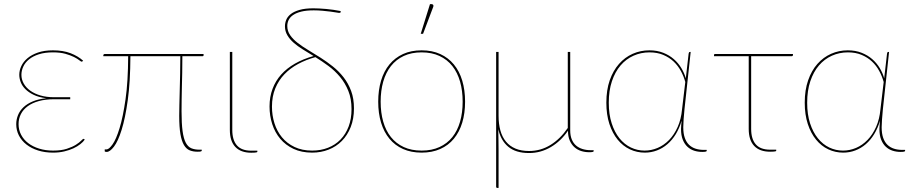

<svg xmlns="http://www.w3.org/2000/svg" viewBox="-20 -746 4492 946"><path d="M386.5 -444Q384.5 -442 382.5 -442Q379.5 -442 370.5 -449.2Q361.5 -456.5 344.8 -465Q328 -473.5 302.5 -480.8Q277 -488 241 -488Q200.5 -488 171.2 -478.5Q142 -469 123 -453.5Q104 -438 94.8 -418Q85.5 -398 85.5 -377.5Q85.5 -354.5 97 -334.2Q108.5 -314 129.5 -299Q150.5 -284 180 -275.5Q209.5 -267 245.5 -267H326V-257H245.5Q204 -257 171.5 -248Q139 -239 116.8 -222.8Q94.5 -206.5 83 -184Q71.5 -161.5 71.5 -134.5Q71.5 -106 84 -82Q96.5 -58 119 -40.8Q141.5 -23.5 172.8 -13.8Q204 -4 241.5 -4Q282 -4 309.5 -13Q337 -22 354.2 -33Q371.5 -44 380 -53Q388.5 -62 391.5 -62Q393.5 -62 395.5 -60L397.5 -58Q390 -47 375.8 -35.8Q361.5 -24.5 341.8 -15.2Q322 -6 296.8 0Q271.5 6 241.5 6Q201 6 167.8 -4.5Q134.5 -15 110.5 -33.8Q86.5 -52.5 73.2 -78.2Q60 -104 60 -134Q60 -157.5 68.8 -179Q77.5 -200.5 95.8 -217.8Q114 -235 141.8 -246.5Q169.5 -258 208 -262Q171 -266.5 145.8 -278.8Q120.5 -291 104.8 -307Q89 -323 82 -341.5Q75 -360 75 -377.5Q75 -399 85 -420.5Q95 -442 115.5 -459.2Q136 -476.5 167.2 -487.2Q198.5 -498 241 -498Q291 -498 327.8 -483.8Q364.5 -469.5 389.5 -447Z M983 -480V-474Q983 -471 981.5 -470Q980 -469 975.5 -469H878.5Q878.5 -425 877.8 -388.2Q877 -351.5 876.2 -318.8Q875.5 -286 875 -256.5Q874.5 -227 874.5 -198Q874.5 -138 879.5 -100.8Q884.5 -63.5 895.2 -43Q906 -22.5 922.8 -15.5Q939.5 -8.5 963 -8.5H974V-3.5Q974 -1.5 970 0Q966 1.5 953 1.5Q931.5 1.5 914.8 -5.2Q898 -12 886.5 -31.2Q875 -50.5 869 -85Q863 -119.5 863 -175.5Q863 -197 863.8 -229Q864.5 -261 865.5 -299.2Q866.5 -337.5 867.5 -380.8Q868.5 -424 868.5 -469H622.5Q622 -342 609.5 -252.2Q597 -162.5 579.2 -106Q561.5 -49.5 541.5 -23.5Q521.5 2.5 505.5 2.5Q496 2.5 496 -1V-10H505.5Q517 -10 534.8 -35Q552.5 -60 569.2 -114.8Q586 -169.5 598.5 -256.8Q611 -344 611.5 -469H489V-473Q489 -475.5 490.8 -477.8Q492.5 -480 497 -480Z M1112.5 -490H1124.5V-106Q1124.5 -56 1147.2 -29.8Q1170 -3.5 1218.5 -3.5H1248V1.5Q1248 2.5 1247.2 3.2Q1246.5 4 1243.5 4.8Q1240.5 5.5 1234.5 6Q1228.5 6.5 1218 6.5Q1166.5 6.5 1139.5 -22Q1112.5 -50.5 1112.5 -106Z M1658.5 -688Q1658.5 -684 1656.2 -683.2Q1654 -682.5 1650 -682.5Q1648.5 -682.5 1637 -684.5Q1625.5 -686.5 1608.2 -688.8Q1591 -691 1569.2 -693Q1547.5 -695 1526 -695Q1489.5 -695 1464.5 -688.8Q1439.5 -682.5 1424.2 -672Q1409 -661.5 1402.2 -647.5Q1395.5 -633.5 1395.5 -618Q1395.5 -593 1409.5 -572.8Q1423.5 -552.5 1446.8 -534.5Q1470 -516.5 1499.5 -498.8Q1529 -481 1559.8 -461.5Q1590.5 -442 1620 -418.5Q1649.5 -395 1672.8 -365.2Q1696 -335.5 1710 -298Q1724 -260.5 1724 -212Q1724 -160.5 1708 -120Q1692 -79.5 1664.2 -51.5Q1636.5 -23.5 1599 -8.8Q1561.5 6 1518 6Q1465.5 6 1426.2 -12.5Q1387 -31 1360.8 -62.2Q1334.5 -93.5 1321.2 -134.8Q1308 -176 1308 -221.5Q1308 -268.5 1322.8 -308Q1337.5 -347.5 1365.2 -378.5Q1393 -409.5 1433.2 -432.5Q1473.5 -455.5 1525 -470Q1497 -487 1471.5 -502.8Q1446 -518.5 1426.5 -535.8Q1407 -553 1395.5 -572.8Q1384 -592.5 1384 -616.5Q1384 -633 1390.5 -648.8Q1397 -664.5 1413 -677Q1429 -689.5 1456 -697.2Q1483 -705 1524 -705Q1537 -705 1553.2 -704.2Q1569.5 -703.5 1587.5 -701.8Q1605.5 -700 1623.8 -697.5Q1642 -695 1658.5 -691.5ZM1712 -208.5Q1712 -259.5 1696.2 -298.2Q1680.5 -337 1655.2 -367.2Q1630 -397.5 1598.2 -421Q1566.5 -444.5 1534 -464.5Q1488.5 -452 1449.2 -431Q1410 -410 1381.2 -380Q1352.5 -350 1336.2 -310.2Q1320 -270.5 1320 -220.5Q1320 -178 1332.2 -138.8Q1344.5 -99.5 1369.2 -69.5Q1394 -39.5 1431.2 -21.8Q1468.5 -4 1518 -4Q1560.5 -4 1596.2 -18Q1632 -32 1657.8 -58.5Q1683.5 -85 1697.8 -122.8Q1712 -160.5 1712 -208.5Z M1843.5 0ZM2057.5 -498Q2109 -498 2149 -479.8Q2189 -461.5 2216.2 -428.5Q2243.5 -395.5 2257.5 -348.8Q2271.5 -302 2271.5 -245Q2271.5 -188 2257.5 -141.8Q2243.5 -95.5 2216.2 -62.5Q2189 -29.5 2149 -11.8Q2109 6 2057.5 6Q2005.5 6 1965.8 -11.8Q1926 -29.5 1898.8 -62.5Q1871.5 -95.5 1857.5 -141.8Q1843.5 -188 1843.5 -245Q1843.5 -302 1857.5 -348.8Q1871.5 -395.5 1898.8 -428.5Q1926 -461.5 1965.8 -479.8Q2005.5 -498 2057.5 -498ZM2057.5 -4Q2107.5 -4 2145.5 -21.5Q2183.5 -39 2208.8 -70.5Q2234 -102 2246.8 -146.5Q2259.5 -191 2259.5 -245Q2259.5 -299 2246.8 -343.8Q2234 -388.5 2208.8 -420.5Q2183.5 -452.5 2145.5 -470.2Q2107.5 -488 2057.5 -488Q2007 -488 1969.2 -470.2Q1931.5 -452.5 1906.2 -420.5Q1881 -388.5 1868.2 -343.8Q1855.5 -299 1855.5 -245Q1855.5 -191 1868.2 -146.5Q1881 -102 1906.2 -70.5Q1931.5 -39 1969.2 -21.5Q2007 -4 2057.5 -4ZM2053 -579.5 2098.5 -725.5H2107.5Q2112 -725.5 2114.5 -721.5Q2117 -717.5 2114.5 -712L2064.5 -579.5Z M2436.5 -490V-176Q2436.5 -135 2445.5 -102.8Q2454.5 -70.5 2473.2 -48Q2492 -25.5 2520 -13.8Q2548 -2 2586.5 -2Q2644 -2 2692.2 -31.8Q2740.5 -61.5 2777.5 -115.5V-490H2789.5V-103.5Q2789.5 -78 2797 -59.5Q2804.5 -41 2818 -29.2Q2831.5 -17.5 2850 -11.8Q2868.5 -6 2891 -6H2905V-1Q2905 4 2883 4Q2862 4 2843.2 -2Q2824.5 -8 2810.2 -20.8Q2796 -33.5 2787.2 -53.5Q2778.5 -73.5 2778.5 -102Q2744 -51 2694.2 -21.5Q2644.5 8 2586.5 8Q2521.5 8 2484.5 -22.8Q2447.5 -53.5 2435 -110Q2435.5 -85 2436 -56.2Q2436.5 -27.5 2436.5 -5V180H2430.5Q2427.5 180 2426 178.2Q2424.5 176.5 2424.5 174V-490Z M3335.5 -110Q3335.5 -120 3336.5 -130.2Q3337.5 -140.5 3338.5 -151.5Q3327.5 -114.5 3309.8 -85.2Q3292 -56 3268.5 -35.8Q3245 -15.5 3216.8 -4.8Q3188.5 6 3157 6Q3118 6 3083.5 -10.2Q3049 -26.5 3023.2 -58Q2997.5 -89.5 2982.5 -135.2Q2967.5 -181 2967.5 -240Q2967.5 -302.5 2984.2 -350.5Q3001 -398.5 3030 -431.2Q3059 -464 3097.5 -481Q3136 -498 3179.5 -498Q3217.5 -498 3247.8 -486Q3278 -474 3300.2 -454.5Q3322.5 -435 3337.2 -410.2Q3352 -385.5 3359 -360L3373 -482Q3374 -486.5 3375 -488.2Q3376 -490 3380 -490H3383L3352.5 -207.5Q3350 -182 3348.2 -158Q3346.5 -134 3346.5 -119Q3346.5 -88 3354 -66.8Q3361.5 -45.5 3375 -32.5Q3388.5 -19.5 3407 -13.5Q3425.5 -7.5 3448 -7.5H3462V-2.5Q3462 2.5 3440 2.5Q3419 2.5 3400.2 -3.5Q3381.5 -9.5 3367 -23Q3352.5 -36.5 3344 -58Q3335.5 -79.5 3335.5 -110ZM3156 -4Q3189 -4 3220.2 -17.2Q3251.5 -30.5 3276.8 -56.5Q3302 -82.5 3319 -120.5Q3336 -158.5 3340.5 -207.5L3356.5 -342Q3349 -369.5 3334.8 -396Q3320.5 -422.5 3299 -442.8Q3277.5 -463 3248 -475.5Q3218.5 -488 3180.5 -488Q3138 -488 3101.2 -471.5Q3064.5 -455 3037.5 -423.5Q3010.5 -392 2995 -345.8Q2979.5 -299.5 2979.5 -240Q2979.5 -182.5 2993.8 -138.5Q3008 -94.5 3032.2 -64.5Q3056.5 -34.5 3088.5 -19.2Q3120.5 -4 3156 -4Z M3498 -475Q3498 -480 3504 -480H3887V-475Q3887 -472.5 3885.2 -470.8Q3883.5 -469 3880 -469H3681V-111Q3681 -61 3703.8 -34.8Q3726.5 -8.5 3775 -8.5H3804.5V-3.5Q3804.5 -2.5 3803.8 -1.8Q3803 -1 3800 -0.2Q3797 0.5 3791 1Q3785 1.5 3774.5 1.5Q3723 1.5 3696 -27Q3669 -55.5 3669 -111V-469H3498Z M4313 -110Q4313 -120 4314 -130.2Q4315 -140.5 4316 -151.5Q4305 -114.5 4287.2 -85.2Q4269.5 -56 4246 -35.8Q4222.5 -15.5 4194.2 -4.8Q4166 6 4134.5 6Q4095.5 6 4061 -10.2Q4026.5 -26.5 4000.8 -58Q3975 -89.5 3960 -135.2Q3945 -181 3945 -240Q3945 -302.5 3961.8 -350.5Q3978.5 -398.5 4007.5 -431.2Q4036.5 -464 4075 -481Q4113.5 -498 4157 -498Q4195 -498 4225.2 -486Q4255.5 -474 4277.8 -454.5Q4300 -435 4314.8 -410.2Q4329.5 -385.5 4336.5 -360L4350.5 -482Q4351.5 -486.5 4352.5 -488.2Q4353.5 -490 4357.5 -490H4360.5L4330 -207.5Q4327.5 -182 4325.8 -158Q4324 -134 4324 -119Q4324 -88 4331.5 -66.8Q4339 -45.5 4352.5 -32.5Q4366 -19.5 4384.5 -13.5Q4403 -7.5 4425.5 -7.5H4439.5V-2.5Q4439.5 2.5 4417.5 2.5Q4396.5 2.5 4377.8 -3.5Q4359 -9.5 4344.5 -23Q4330 -36.5 4321.5 -58Q4313 -79.5 4313 -110ZM4133.5 -4Q4166.5 -4 4197.8 -17.2Q4229 -30.5 4254.2 -56.5Q4279.5 -82.5 4296.5 -120.5Q4313.5 -158.5 4318 -207.5L4334 -342Q4326.5 -369.5 4312.2 -396Q4298 -422.5 4276.5 -442.8Q4255 -463 4225.5 -475.5Q4196 -488 4158 -488Q4115.5 -488 4078.8 -471.5Q4042 -455 4015 -423.5Q3988 -392 3972.5 -345.8Q3957 -299.5 3957 -240Q3957 -182.5 3971.2 -138.5Q3985.5 -94.5 4009.8 -64.5Q4034 -34.5 4066 -19.2Q4098 -4 4133.5 -4Z"/></svg>

Font: Lato Hairline
Style: Regular
Weight: 100
Designer: Lukasz Dziedzic
Foundry: tyPoland Lukasz Dziedzic
Version: Version 2.007; 2014-02-27